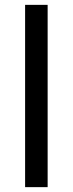

<svg xmlns="http://www.w3.org/2000/svg" viewBox="-20 -770 299 790"><path d="M83.3 -750V0H176V-750Z"/></svg>

Font: Manrope3 Medium
Style: Regular
Weight: 500
Width: 4
Designer: Mikhail Sharanda
Foundry: Mikhail Sharanda
Version: Version 3.000;PS 003.000;hotconv 1.0.88;makeotf.lib2.5.64775